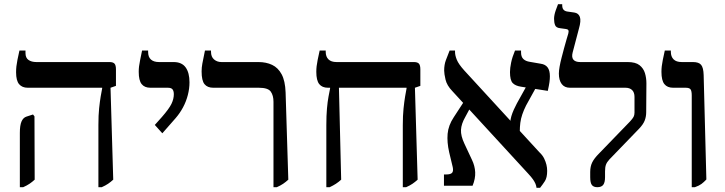

<svg xmlns="http://www.w3.org/2000/svg" viewBox="-20 -889 3472 919"><path d="M451 7V-291Q451 -338 454.5 -371Q458 -404 462 -427.5Q466 -451 469 -466V-469H113Q86 -469 71.5 -486Q57 -503 57 -543Q57 -558 58.5 -571.5Q60 -585 63.5 -602.5Q67 -620 73 -647H102V-635Q102 -612 116.5 -602Q131 -592 154 -592H504Q521 -592 528 -584.5Q535 -577 535 -557V-478L509 -469L522 -29Q510 -18 497.5 -9.5Q485 -1 467 7ZM75 7V-253Q75 -289 83 -307.5Q91 -326 107 -331L138 -341L145 -332L146 -29Q134 -18 121.5 -9.5Q109 -1 91 7Z M757 -251 721 -291 755 -329Q789 -368 800.5 -391.5Q812 -415 812 -438Q812 -453 806 -461Q800 -469 783 -469H700Q672 -469 658 -486.5Q644 -504 644 -545Q644 -559 645.5 -571Q647 -583 650.5 -600.5Q654 -618 660 -647H689V-640Q689 -616 702.5 -604Q716 -592 741 -592H811Q850 -592 868.5 -566.5Q887 -541 887 -495Q887 -465 879 -434Q871 -403 856 -375Q841 -347 821 -324Z M1289 7V-402Q1289 -432 1276 -450.5Q1263 -469 1219 -469H1001Q973 -469 959 -486Q945 -503 945 -547Q945 -566 948.5 -584.5Q952 -603 961 -647H990V-641Q990 -617 1004.5 -604.5Q1019 -592 1040 -592H1217Q1254 -592 1282.5 -578.5Q1311 -565 1328 -533.5Q1345 -502 1347 -447L1360 -29Q1348 -18 1335.5 -9.5Q1323 -1 1305 7Z M1908 7V-290Q1908 -336 1911.5 -369.5Q1915 -403 1919 -427Q1923 -451 1926 -466V-469H1550Q1522 -469 1508 -486.5Q1494 -504 1494 -545Q1494 -559 1495.5 -572Q1497 -585 1500.5 -602.5Q1504 -620 1510 -647H1539V-641Q1539 -618 1552 -605Q1565 -592 1591 -592H1961Q1978 -592 1985 -584.5Q1992 -577 1992 -557V-478L1966 -469L1979 -29Q1967 -18 1954.5 -9.5Q1942 -1 1924 7ZM1542 7V-290Q1542 -336 1545 -369.5Q1548 -403 1552.5 -427Q1557 -451 1560 -466V-522H1601L1613 -29Q1601 -18 1588 -9.5Q1575 -1 1558 7Z M2548 10Q2547 0 2543 -9.5Q2539 -19 2531 -30.5Q2523 -42 2508 -58L2145 -453Q2119 -480 2112.5 -508Q2106 -536 2106 -551Q2106 -579 2114 -600.5Q2122 -622 2132 -647H2158V-640Q2158 -624 2166.5 -603Q2175 -582 2202 -552L2562 -160Q2577 -146 2584.5 -130.5Q2592 -115 2595.5 -100.5Q2599 -86 2599 -71Q2599 -39 2588 -22Q2577 -5 2565 10ZM2105 0V-54H2116Q2137 -54 2144 -62Q2151 -70 2147 -89L2130 -160Q2119 -208 2122.5 -248.5Q2126 -289 2152 -328L2208 -414L2236 -383L2207 -329Q2188 -296 2186.5 -267.5Q2185 -239 2203 -201L2239 -124Q2253 -95 2254.5 -64.5Q2256 -34 2242 0ZM2468 -261 2423 -306Q2423 -317 2427.5 -332.5Q2432 -348 2439.5 -364.5Q2447 -381 2454 -394L2509 -493L2551 -480L2498 -384Q2487 -362 2480 -341.5Q2473 -321 2470.5 -301Q2468 -281 2468 -261ZM2602 -454 2474 -474Q2447 -478 2434 -491.5Q2421 -505 2421 -544Q2421 -563 2426.5 -589.5Q2432 -616 2445 -647H2474V-638Q2474 -617 2485 -606.5Q2496 -596 2516 -593L2568 -584Q2590 -581 2601 -566.5Q2612 -552 2612 -524Q2612 -511 2610 -496Q2608 -481 2602 -454Z M2839 7Q2821 7 2813 -3.5Q2805 -14 2805 -41V-66Q2805 -92 2814.5 -111.5Q2824 -131 2847 -154L2995 -307Q3008 -321 3012.5 -329.5Q3017 -338 3017 -350V-425Q3017 -447 3005.5 -458Q2994 -469 2974 -469H2708Q2682 -469 2668.5 -487Q2655 -505 2655 -537Q2655 -550 2658.5 -570Q2662 -590 2668 -613Q2674 -636 2680 -658.5Q2686 -681 2691.5 -699.5Q2697 -718 2700 -728Q2703 -739 2700.5 -744Q2698 -749 2690 -750L2661 -754Q2642 -756 2637 -768.5Q2632 -781 2632 -799Q2632 -816 2639.5 -838Q2647 -860 2651 -869H2671V-864Q2671 -850 2677 -843Q2683 -836 2694 -834L2729 -829Q2749 -826 2755.5 -808Q2762 -790 2751 -752L2721 -638Q2715 -615 2724.5 -603.5Q2734 -592 2757 -592H2984Q3022 -592 3041 -577Q3060 -562 3067 -539Q3074 -516 3074 -490L3073 -352Q3073 -331 3066 -312.5Q3059 -294 3039 -273L2897 -126Q2885 -113 2880.5 -101Q2876 -89 2876 -69V-41Q2876 -16 2867.5 -4.5Q2859 7 2839 7Z M3291 7V-432Q3291 -453 3285.5 -461Q3280 -469 3262 -469H3202Q3174 -469 3160 -486.5Q3146 -504 3146 -545Q3146 -559 3147.5 -572Q3149 -585 3152.5 -602.5Q3156 -620 3162 -647H3191V-641Q3191 -618 3204 -605Q3217 -592 3243 -592H3297Q3325 -592 3336 -578.5Q3347 -565 3348 -530L3361 -30Q3349 -17 3337.5 -8.5Q3326 0 3306 7Z"/></svg>

Font: Noto Serif Hebrew Medium
Style: Regular
Weight: 500
Version: Version 2.003